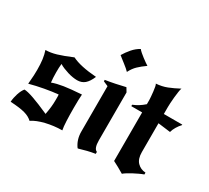

<svg xmlns="http://www.w3.org/2000/svg" viewBox="-150 -998 1385 1274"><g transform="rotate(30 542.5 -361.0)"><path d="M190 -403Q188 -387 187.5 -372Q187 -357 187 -337Q187 -317 188 -297Q189 -277 191 -261Q210 -268 230.5 -273Q251 -278 276.5 -282Q302 -286 334 -289Q366 -292 409 -295Q406 -260 406 -193Q406 -136 408 -91.5Q410 -47 415 -24Q384 -24 352 -20Q320 -16 291 -9Q262 -2 237 8Q212 18 195 30Q183 19 168.5 11Q154 3 134 -2.5Q114 -8 87 -11.5Q60 -15 23 -17Q25 -48 35.5 -80.5Q46 -113 62 -133Q85 -133 134 -116Q183 -99 264 -63Q270 -95 273 -121.5Q276 -148 276 -177Q276 -195 276 -203Q276 -211 275 -218Q231 -214 173 -203.5Q115 -193 64 -179Q68 -222 69 -245.5Q70 -269 70 -288Q70 -333 65.5 -367Q61 -401 51 -430Q89 -430 133 -443Q177 -456 243 -484Q306 -452 431 -443Q413 -400 390 -380.5Q367 -361 333 -361Q318 -361 299 -364Q280 -367 260.5 -373Q241 -379 222.5 -386.5Q204 -394 190 -403Z M658 -455V-88Q658 -25 685 -15V0Q653 5 625 12Q597 19 567 28H562Q528 -18 528 -80V-428L491 -444V-455Q526 -460 567 -468.5Q608 -477 640 -485ZM500 -650Q517 -679 541.5 -707.5Q566 -736 596 -752Q602 -744 614.5 -733Q627 -722 641.5 -711Q656 -700 669.5 -690.5Q683 -681 690 -677Q656 -653 632.5 -630.5Q609 -608 592 -574Q586 -581 573.5 -591.5Q561 -602 547 -613Q533 -624 520 -634Q507 -644 500 -650Z M944 -384V-163Q944 -111 969.5 -85Q995 -59 1033 -57V-43Q1016 -37 997 -28Q978 -19 960 -9.5Q942 0 926 10Q910 20 901 28Q878 14 854 1Q830 -12 814 -20V-392H731V-403Q775 -420 814 -455V-487Q814 -495 812.5 -512.5Q811 -530 809 -548.5Q807 -567 804 -582.5Q801 -598 797 -603Q842 -606 880 -621Q918 -636 961 -659Q957 -649 954 -628Q951 -607 948.5 -583.5Q946 -560 945 -538.5Q944 -517 944 -508V-455H1085V-451Q1069 -434 1056.5 -413Q1044 -392 1039 -372Z"/></g></svg>

Font: New Rocker
Style: Regular
Weight: 400
Designer: Pablo Impallari, Brenda Gallo, Rodrigo Fuenzalida
Foundry: Pablo Impallari, Brenda Gallo, Rodrigo Fuenzalida
Version: Version 1.000; ttfautohint (v0.93) -l 8 -r 50 -G 200 -x 14 -